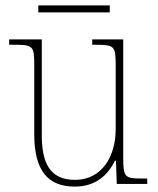

<svg xmlns="http://www.w3.org/2000/svg" viewBox="-20 -682 586 712"><path d="M122 -636H387V-662H122ZM257 10C336 10 381 -34 406 -86H410L413 0H526V-20H505C443 -20 437 -25 437 -97V-536H322V-516H334C406 -516 409 -511 409 -436V-202C409 -104 359 -15 258 -15C163 -15 135 -80 135 -182V-536H14V-516H32C102 -516 107 -512 107 -442V-184C107 -49 158 10 257 10Z"/></svg>

Font: Noto Serif SemiCondensed Thin
Style: Regular
Weight: 100
Width: 4
Designer: Monotype Design Team
Foundry: Monotype Imaging Inc.
Version: Version 2.015